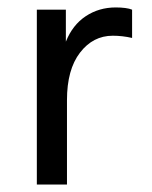

<svg xmlns="http://www.w3.org/2000/svg" viewBox="-20 -496 408 516"><path d="M79 0V-470H157V-384Q175 -429 210.5 -452.5Q246 -476 291 -476Q305 -476 316.5 -474.5Q328 -473 335 -470V-394Q309 -400 283 -400Q230 -400 195 -354.5Q160 -309 160 -227V0Z"/></svg>

Font: Celebes
Style: Regular
Weight: 400
Designer: Anugrah Pasau
Foundry: Lafontype
Version: Version 1.000; ttfautohint (v1.8.4)